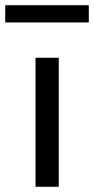

<svg xmlns="http://www.w3.org/2000/svg" viewBox="-47 -715 360 735"><path d="M89 0V-494H178V0ZM-27 -629V-695H293V-629Z"/></svg>

Font: Nunito Sans 8pt
Style: Regular
Weight: 400
Version: Version 3.101;gftools[0.9.27]